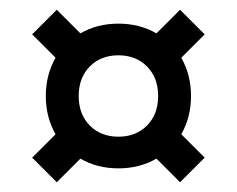

<svg xmlns="http://www.w3.org/2000/svg" viewBox="-20 -415 486 394"><path d="M46 -91.5 94 -139.5Q74 -174.5 74 -218Q74 -261.5 94 -296.5L46 -344.5L96.5 -395L145 -346.5Q179.5 -366.5 223 -366.5Q266.5 -366.5 301 -346.5L349.5 -395L400 -344.5L352 -296.5Q372 -261.5 372 -218Q372 -174.5 352 -139.5L400 -91.5L349.5 -41L301 -89.5Q266.5 -69.5 223 -69.5Q179.5 -69.5 145 -89.5L96.5 -41ZM223 -134.5Q259 -134.5 281.8 -157.5Q304.5 -180.5 304.5 -218Q304.5 -255.5 281.8 -278.5Q259 -301.5 223 -301.5Q187 -301.5 164.2 -278.5Q141.5 -255.5 141.5 -218Q141.5 -180.5 164.2 -157.5Q187 -134.5 223 -134.5Z"/></svg>

Font: Newsreader Text ExtraBold
Style: Regular
Weight: 800
Designer: Hugues Gentile
Foundry: Production Type
Version: Version 1.001